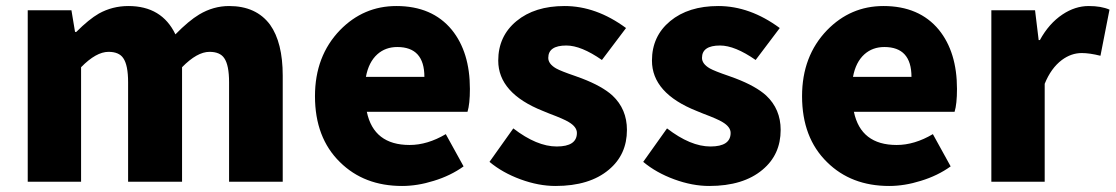

<svg xmlns="http://www.w3.org/2000/svg" viewBox="-20 -603 3701 637"><path d="M72 0V-284V-569H217L229 -497H233Q275 -539 308 -558Q353 -583 406 -583Q517 -583 562 -489Q606 -534 641 -555Q688 -583 740 -583Q830 -583 876 -521Q918 -462 918 -352V0H740V-330Q740 -387 724 -410Q710 -431 675 -431Q634 -431 584 -380V0H405V-330Q405 -387 389 -410Q375 -431 340 -431Q299 -431 249 -380V0Z M1314 14Q1188 14 1108 -65Q1025 -146 1025 -284Q1025 -417 1108 -503Q1186 -583 1295 -583Q1414 -583 1479 -504Q1539 -430 1539 -308Q1539 -258 1531 -232H1364H1197Q1220 -122 1339 -122Q1398 -122 1459 -158L1518 -51Q1475 -20 1419 -3Q1365 14 1314 14ZM1194 -348H1291H1388Q1388 -447 1298 -447Q1259 -447 1232 -423Q1203 -397 1194 -348Z M1823 14Q1767 14 1707 -8Q1647 -30 1604 -66L1683 -177Q1761 -117 1827 -117Q1894 -117 1894 -162Q1894 -182 1867 -198Q1851 -208 1803 -226Q1789 -232 1781 -235Q1633 -294 1633 -402Q1633 -483 1693.5 -533Q1754 -583 1853 -583Q1958 -583 2057 -510L1977 -404Q1908 -452 1859 -452Q1799 -452 1799 -411Q1799 -391 1825 -376Q1841 -367 1888 -351Q1903 -346 1910 -343Q1978 -317 2012 -286Q2060 -241 2060 -172Q2060 -90 2000 -40Q1936 14 1823 14Z M2333 14Q2277 14 2217 -8Q2157 -30 2114 -66L2193 -177Q2271 -117 2337 -117Q2404 -117 2404 -162Q2404 -182 2377 -198Q2361 -208 2313 -226Q2299 -232 2291 -235Q2143 -294 2143 -402Q2143 -483 2203.5 -533Q2264 -583 2363 -583Q2468 -583 2567 -510L2487 -404Q2418 -452 2369 -452Q2309 -452 2309 -411Q2309 -391 2335 -376Q2351 -367 2398 -351Q2413 -346 2420 -343Q2488 -317 2522 -286Q2570 -241 2570 -172Q2570 -90 2510 -40Q2446 14 2333 14Z M2930 14Q2804 14 2724 -65Q2641 -146 2641 -284Q2641 -417 2724 -503Q2802 -583 2911 -583Q3030 -583 3095 -504Q3155 -430 3155 -308Q3155 -258 3147 -232H2980H2813Q2836 -122 2955 -122Q3014 -122 3075 -158L3134 -51Q3091 -20 3035 -3Q2981 14 2930 14ZM2810 -348H2907H3004Q3004 -447 2914 -447Q2875 -447 2848 -423Q2819 -397 2810 -348Z M3269 0V-284V-569H3414L3426 -470H3430Q3460 -525 3505 -555Q3547 -583 3592 -583Q3634 -583 3661 -571L3631 -418Q3595 -427 3569 -427Q3534 -427 3503 -404Q3467 -377 3446 -325V0Z"/></svg>

Font: GenSekiGothic TW H
Style: Regular
Weight: 900
Version: Version 1.501;PS 1;hotconv 16.6.51;makeotf.lib2.5.65220